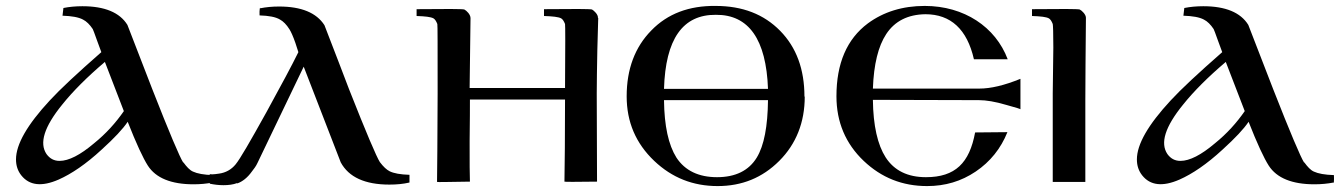

<svg xmlns="http://www.w3.org/2000/svg" viewBox="-20 -614 4527 648"><path d="M699 -23C668 -24 646 -28 631 -35C620 -40 610 -51 599 -66H598C587 -83 552 -165 494 -313L410 -530C384 -572 333 -593 258 -593C235 -593 214 -591 194 -587L191 -561C222 -560 245 -556 260 -548C272 -542 283 -531 293 -516C294 -515 299 -501 308 -476C317 -451 322 -438 322 -438C241 -367 183 -313 148 -275C72 -193 34 -127 34 -76C34 -55 40 -37 52 -22C79 12 121 17 178 -8C221 -27 270 -60 323 -109C366 -148 395 -179 411 -203C440 -129 463 -80 479 -55C506 -13 558 8 633 8C656 8 677 6 698 2C698 9 700 -3 699 -23ZM398 -239C371 -200 338 -163 297 -130C251 -91 212 -71 181 -71C162 -71 148 -79 137 -94C112 -131 129 -186 190 -261C226 -306 274 -354 334 -405Z M1362 2C1362 -15 1362 -24 1362 -24C1331 -25 1309 -29 1295 -36C1285 -41 1274 -51 1262 -67C1251 -84 1216 -166 1158 -313C1141 -357 1114 -429 1075 -529C1048 -571 997 -592 922 -592C899 -592 878 -590 858 -586C858 -593 855 -581 856 -562C887 -561 910 -557 925 -548C936 -542 947 -531 957 -515C962 -507 969 -492 977 -469C984 -448 987 -438 987 -438C966 -395 930 -328 879 -235C824 -136 790 -77 775 -59C761 -42 742 -31 719 -28C700 -25 689 -25 688 -27V6C703 9 718 11 734 11C751 11 767 9 780 4L781 5C798 -1 815 -14 830 -35C837 -44 844 -53 849 -64L1005 -389L1130 -66C1157 -16 1212 9 1294 9C1318 9 1341 7 1362 2Z M1998 -554C1999 -565 1985 -578 1978 -582C1970 -584 1916 -584 1816 -583C1816 -568 1816 -560 1816 -560C1845 -559 1865 -557 1874 -552C1879 -549 1883 -543 1887 -533C1888 -530 1888 -458 1887 -317H1565L1568 -553C1568 -565 1555 -578 1547 -582C1539 -584 1485 -584 1386 -583C1386 -568 1386 -560 1386 -560C1415 -559 1434 -557 1443 -552C1448 -549 1452 -543 1456 -533C1457 -532 1457 -454 1457 -299C1456 -141 1456 -41 1455 0C1456 1 1493 0 1566 -1C1565 -21 1565 -66 1565 -137C1566 -208 1566 -255 1566 -278H1887C1887 -153 1886 -61 1885 -1C1885 0 1922 0 1995 -1L1994 -298C1994 -338 1995 -387 1996 -445L1999 -553Z M2695 -288C2695 -380 2668 -454 2613 -510C2558 -566 2486 -594 2395 -594C2306 -595 2233 -568 2178 -511C2123 -455 2095 -381 2095 -289C2095 -202 2126 -130 2188 -71C2248 -14 2319 14 2402 14C2484 14 2553 -14 2610 -71C2667 -128 2696 -201 2696 -288ZM2221 -314C2226 -482 2284 -565 2396 -564C2507 -565 2566 -481 2572 -314ZM2572 -276C2571 -188 2559 -123 2534 -82C2507 -38 2462 -16 2400 -16C2338 -16 2292 -38 2263 -82C2236 -125 2222 -189 2221 -276Z M3424 -348C3370 -326 3324 -315 3285 -315H2926C2929 -397 2944 -458 2971 -499C3000 -543 3044 -565 3103 -566C3189 -566 3244 -515 3267 -414H3381C3340 -523 3234 -594 3101 -594C3026 -594 2962 -574 2909 -535C2838 -482 2803 -400 2803 -289C2803 -202 2834 -129 2895 -71C2955 -14 3026 14 3109 14C3170 14 3224 -2 3273 -35C3322 -68 3358 -113 3380 -168L3271 -167C3252 -64 3204 -16 3105 -16C3044 -16 2998 -38 2969 -83C2942 -125 2927 -190 2926 -277L3284 -276C3308 -276 3339 -271 3376 -260C3409 -251 3425 -246 3424 -245Z M3645 -554C3645 -565 3632 -578 3624 -582C3616 -584 3562 -584 3463 -583C3463 -568 3463 -560 3463 -560C3492 -559 3511 -557 3520 -552C3525 -549 3529 -543 3533 -533C3534 -529 3535 -503 3535 -454C3534 -369 3533 -317 3533 -299V0H3643V-276C3643 -341 3644 -434 3645 -554Z M4482 -23C4451 -24 4429 -28 4414 -35C4403 -40 4393 -51 4382 -66H4381C4370 -83 4335 -165 4277 -313L4193 -530C4167 -572 4116 -593 4041 -593C4018 -593 3997 -591 3977 -587L3974 -561C4005 -560 4028 -556 4043 -548C4055 -542 4066 -531 4076 -516C4077 -515 4082 -501 4091 -476C4100 -451 4105 -438 4105 -438C4024 -367 3966 -313 3931 -275C3855 -193 3817 -127 3817 -76C3817 -55 3823 -37 3835 -22C3862 12 3904 17 3961 -8C4004 -27 4053 -60 4106 -109C4149 -148 4178 -179 4194 -203C4223 -129 4246 -80 4262 -55C4289 -13 4341 8 4416 8C4439 8 4460 6 4481 2C4481 9 4483 -3 4482 -23ZM4181 -239C4154 -200 4121 -163 4080 -130C4034 -91 3995 -71 3964 -71C3945 -71 3931 -79 3920 -94C3895 -131 3912 -186 3973 -261C4009 -306 4057 -354 4117 -405Z"/></svg>

Font: GFS Nicefore
Style: Regular
Weight: 400
Designer: George Matthiopoulos
Foundry: George Matthiopoulos
Version: Version 1.0